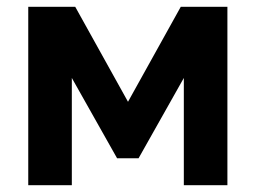

<svg xmlns="http://www.w3.org/2000/svg" viewBox="-20 -544 751 564"><path d="M63 -524V0H191V-315L324 -79H387L520 -315V0H648V-524H511L356 -245L201 -524Z"/></svg>

Font: RT Raleway Bold
Style: Regular
Weight: 400
Designer: Matt McInerney, Pablo Impallari, Rodrigo Fuenzalida — Edited by Milan Moffatt in April 2016
Foundry: Matt McInerney, Pablo Impallari, Rodrigo Fuenzalida — Edited by Milan Moffatt in April 2016
Version: Version 3.001